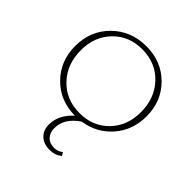

<svg xmlns="http://www.w3.org/2000/svg" viewBox="-249 -833 1290 1290"><g transform="rotate(45 396.0 -187.5)"><path d="M449 2Q350 69 350 163Q350 205 374.5 231.5Q399 258 444 258Q477 258 505 236L519 259Q482 289 432 289Q374 289 340.5 257Q307 225 307 171Q307 80 389 6Q246 5 152.5 -90Q59 -185 59 -327Q59 -472 156.5 -568Q254 -664 399 -664Q543 -664 638 -569Q733 -474 733 -331Q733 -201 653.5 -109Q574 -17 449 2ZM106 -334Q106 -200 188.5 -114Q271 -28 399 -28Q524 -28 605 -111Q686 -194 686 -324Q686 -458 603.5 -544Q521 -630 393 -630Q268 -630 187 -546.5Q106 -463 106 -334Z"/></g></svg>

Font: EauTest Light
Style: Regular
Weight: 300
Designer: Christian Thalmann (Catharsis Fonts)
Version: Version 0.001;PS 000.001;hotconv 1.0.88;makeotf.lib2.5.64775